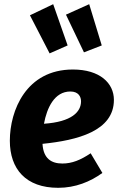

<svg xmlns="http://www.w3.org/2000/svg" viewBox="-20 -880 573 917"><path d="M303 -663 234 -860 123 -807 217 -625ZM466 -663 406 -860 295 -810 381 -630ZM524 -403C524 -483 457 -548 328 -548C105 -548 27 -352 27 -208C27 -73 103 17 258 17C340 17 411 -12 469 -54L413 -148C364 -115 323 -99 278 -99C226 -99 187 -122 183 -193C350 -210 524 -254 524 -403ZM190 -289C204 -365 240 -443 316 -443C355 -443 367 -418 367 -396C367 -346 323 -298 190 -289Z"/></svg>

Font: Fira Sans
Style: Bold Italic
Weight: 700
Italic angle: -8°
Designer: bBox Type GmbH & Carrois Corporate GbR & Edenspiekermann AG
Foundry: bBox Type GmbH & Carrois Corporate GbR & Edenspiekermann AG
Version: Version 4.301;PS 004.301;hotconv 1.0.88;makeotf.lib2.5.64775